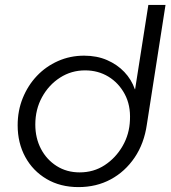

<svg xmlns="http://www.w3.org/2000/svg" viewBox="-20 -750 696 783"><path d="M300 13Q226 13 170 -20Q114 -53 83 -110Q52 -167 52 -239Q52 -299 73 -350.5Q94 -402 130.5 -440.5Q167 -479 216.5 -501Q266 -523 323 -523Q375 -523 416.5 -505Q458 -487 487 -456.5Q516 -426 530 -386H531L585 -730H655L579 -243Q568 -165 529 -107.5Q490 -50 431.5 -18.5Q373 13 300 13ZM305 -47Q362 -47 407 -76.5Q452 -106 480 -154.5Q508 -203 510 -261Q513 -321 488.5 -366.5Q464 -412 422 -437.5Q380 -463 327 -463Q271 -463 225 -433.5Q179 -404 151.5 -354Q124 -304 124 -242Q124 -187 147 -143Q170 -99 211 -73Q252 -47 305 -47Z"/></svg>

Font: MuseoModerno Light
Style: Italic
Weight: 300
Italic angle: -9°
Designer: Pablo Cosgaya, Héctor Gatti, Marcela Romero, and the Authors of The MuseoModerno Project.
Foundry: Omnibus-Type Team
Version: Version 1.003